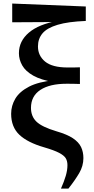

<svg xmlns="http://www.w3.org/2000/svg" viewBox="-20 -845 535 1094"><path d="M327.4 229.5Q344.9 190 354.6 157.4Q364.3 124.7 364.3 96.1Q364.3 72.6 354.5 56.5Q344.7 40.5 316.6 25.8Q288.6 11.1 232.6 -5.3Q137.1 -32.7 90.3 -77.1Q43.5 -121.5 43.5 -196.8Q43.5 -242.5 67.3 -282.8Q91.1 -323 145.4 -351.2Q199.7 -379.3 290.1 -388.1L288.3 -376.8Q214.2 -389.1 169.9 -413.9Q125.7 -438.7 106.7 -472.3Q87.8 -505.9 87.8 -541.6Q87.8 -610.6 144.4 -658.9Q200.9 -707.2 310.4 -726.5L298 -709.6V-719.5L49.6 -718V-824.8L468.8 -808V-725.6Q368.7 -721.8 308.5 -703.8Q248.4 -685.9 222.3 -655.1Q196.3 -624.3 196.3 -580.4Q196.3 -527.6 237.1 -494Q278 -460.5 365.4 -460.5Q378.8 -460.5 398.7 -460.5Q418.6 -460.5 435.4 -461.5V-366.5Q416.5 -367.5 394.9 -367.6Q373.2 -367.8 359.4 -367.8Q263.3 -367.8 209.9 -332.6Q156.5 -297.3 156.5 -230.4Q156.5 -181.9 187.8 -151.8Q219.1 -121.6 301.4 -97Q362.6 -79.3 395.6 -57.2Q428.5 -35.1 441.9 -7.2Q455.2 20.8 455.2 55.7Q455.2 100.4 431.4 141.2Q407.6 181.9 369.9 229.5Z"/></svg>

Font: Noto Serif JP
Style: Regular
Weight: 200
Designer: Ryoko NISHIZUKA 西塚涼子 (kana & ideographs); Frank Grießhammer (Latin, Greek & Cyrillic); Wenlong ZHANG 张文龙 (bopomofo); San
Foundry: Adobe
Version: Version 2.001;hotconv 1.1.0;makeotfexe 2.6.0